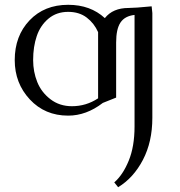

<svg xmlns="http://www.w3.org/2000/svg" viewBox="-20 -472 744 795"><path d="M41 -223.1Q41 -323.2 102.3 -387.7Q163.6 -452.1 262.2 -452.1Q354.5 -452.1 414.1 -397Q447.3 -439 512.2 -439Q538.1 -439 607.9 -445.8L610.8 -418V16.1Q610.8 115.2 571.8 189.9Q532.7 264.6 469.2 303.2L453.1 283.2Q488.8 252.4 512.9 193.6Q537.1 134.8 537.1 51.8V-410.2Q497.1 -405.8 479 -378.9Q460.9 -352.1 460.9 -295.9V-67.9L405.8 -45.9Q337.4 6.8 262.2 6.8Q166 6.8 103.5 -60.3Q41 -127.4 41 -223.1ZM117.2 -223.1Q117.2 -174.8 134.3 -132.3Q151.4 -89.8 189 -61Q226.6 -32.2 277.8 -32.2Q336.9 -32.2 386.2 -64.9V-338.9Q370.1 -375.5 339.1 -399.2Q308.1 -422.9 262.2 -422.9Q214.4 -422.9 180.9 -395Q147.5 -367.2 132.3 -323Q117.2 -278.8 117.2 -223.1Z"/></svg>

Font: Dihjauti S
Style: Regular
Weight: 400
Designer: T. Christopher White
Version: Version 3.0.0